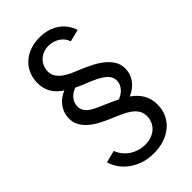

<svg xmlns="http://www.w3.org/2000/svg" viewBox="-300 -854 1194 1194"><g transform="rotate(-45 297.5 -257.0)"><path d="M300.9 250Q247.3 250 204.8 234.5Q162.3 219.1 131.1 194.8Q100 170.5 80.7 140.7Q61.4 110.9 53.6 82.3L133.6 62.3Q142.3 86.4 158.4 106.8Q174.5 127.3 196.1 142Q217.7 156.8 244.3 165.2Q270.9 173.6 300.5 173.6Q330 173.6 354.3 165Q378.6 156.4 396.1 140.7Q413.6 125 423.4 103.2Q433.2 81.4 433.2 55Q433.2 25.9 419.8 4.5Q406.4 -16.8 382.7 -33.6Q359.1 -50.5 326.8 -65Q294.5 -79.5 256.4 -95Q225.5 -108.6 193.4 -125.5Q161.4 -142.3 135.7 -164.3Q110 -186.4 93.9 -215.2Q77.7 -244.1 79.1 -281.4Q80.5 -327.3 107.7 -364.5Q135 -401.8 182.7 -420.9Q139.5 -448.6 118 -485.5Q96.4 -522.3 96.4 -571.4Q96.4 -612.3 110.9 -647.3Q125.5 -682.3 152.7 -708.2Q180 -734.1 218.9 -748.9Q257.7 -763.6 305.9 -763.6Q349.1 -763.6 383 -752.3Q416.8 -740.9 441.6 -722Q466.4 -703.2 482.7 -678.9Q499.1 -654.5 507.3 -628.6L426.8 -608.6Q421.8 -625 411.1 -639.3Q400.5 -653.6 385 -664.3Q369.5 -675 350.2 -681.1Q330.9 -687.3 308.6 -687.3Q283.2 -687.3 261.8 -678.6Q240.5 -670 225.2 -655Q210 -640 201.4 -620Q192.7 -600 192.7 -577.3Q192.7 -549.1 207 -528.4Q221.4 -507.7 243.9 -492Q266.4 -476.4 293.9 -464.3Q321.4 -452.3 347.3 -441.8Q380.5 -427.7 416.1 -410Q451.8 -392.3 481.4 -368.9Q510.9 -345.5 529.5 -315.5Q548.2 -285.5 547.3 -246.4Q546.4 -200.9 519.1 -164.1Q491.8 -127.3 443.6 -106.8Q486.4 -76.8 508.4 -38.4Q530.5 0 530.5 50.9Q530.5 97.7 512.5 134.5Q494.5 171.4 463.6 197Q432.7 222.7 390.7 236.4Q348.6 250 300.9 250ZM382.3 -141.8Q396.8 -146.8 410.2 -155.5Q423.6 -164.1 434.1 -175.9Q444.5 -187.7 450.9 -202.3Q457.3 -216.8 457.3 -233.2Q457.3 -251.4 449.3 -267Q441.4 -282.7 423.2 -297.7Q405 -312.7 375 -327.7Q345 -342.7 301.4 -359.5Q294.1 -362.3 287.7 -365Q281.4 -367.7 274.8 -370.7Q268.2 -373.6 260.7 -377Q253.2 -380.5 243.6 -385Q230 -380.9 216.6 -372.7Q203.2 -364.5 192.5 -352.7Q181.8 -340.9 175.5 -325.7Q169.1 -310.5 169.1 -292.7Q169.1 -274.1 176.4 -259.5Q183.6 -245 198 -232.7Q212.3 -220.5 234.1 -209.3Q255.9 -198.2 284.5 -186.4Q303.2 -178.2 316.4 -172.5Q329.5 -166.8 340.2 -162Q350.9 -157.3 360.7 -152.5Q370.5 -147.7 382.3 -141.8Z"/></g></svg>

Font: Spartan Med
Style: Regular
Weight: 500
Designer: Matt Bailey, Mirko Velimirovic
Foundry: Matt Bailey
Version: Version 1.005